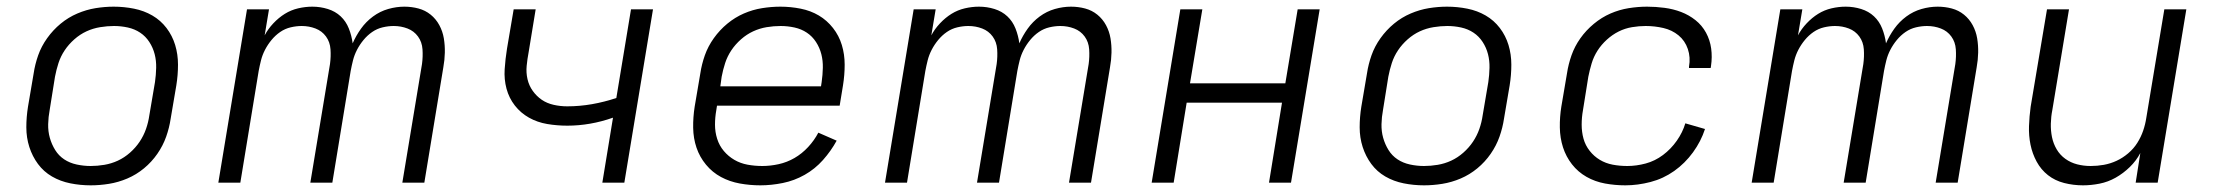

<svg xmlns="http://www.w3.org/2000/svg" viewBox="-20 -548 6640 576"><path d="M252 8Q221 8 191 2Q161 -4 136 -18.5Q111 -33 94 -56Q77 -79 68 -107Q59 -135 59 -166Q59 -197 64 -228L81 -328Q85 -355 94.5 -382Q104 -409 121.5 -433.5Q139 -458 162 -477Q185 -496 212 -507.5Q239 -519 266.5 -523.5Q294 -528 321 -528Q352 -528 382 -522Q412 -516 437 -501.5Q462 -487 479.5 -464Q497 -441 505.5 -413Q514 -385 514 -354Q514 -323 509 -292L492 -192Q488 -165 478.5 -138Q469 -111 452 -86.5Q435 -62 412 -43Q389 -24 362 -12.5Q335 -1 307 3.5Q279 8 252 8ZM252 -50Q272 -50 293 -53.5Q314 -57 333.5 -66Q353 -75 370 -90Q387 -105 399 -123Q411 -141 418 -161Q425 -181 428 -202L445 -302Q448 -323 448.5 -344.5Q449 -366 444 -385.5Q439 -405 428 -422Q417 -439 400.5 -450Q384 -461 363.5 -465.5Q343 -470 322 -470Q302 -470 280.5 -466.5Q259 -463 239.5 -454Q220 -445 203 -430Q186 -415 174 -397Q162 -379 155.5 -359Q149 -339 145 -318L129 -218Q125 -197 124.5 -175.5Q124 -154 129.5 -134.5Q135 -115 145.5 -98Q156 -81 172.5 -70Q189 -59 210 -54.5Q231 -50 252 -50Z M635 0 721 -520H787L774 -442Q784 -461 800 -478Q816 -495 834.5 -506.5Q853 -518 874.5 -523Q896 -528 917 -528Q941 -528 963.5 -521Q986 -514 1002 -499Q1018 -484 1026.5 -462.5Q1035 -441 1038 -418Q1048 -441 1063 -462Q1078 -483 1099 -498.5Q1120 -514 1144.5 -521Q1169 -528 1193 -528Q1215 -528 1235.5 -522.5Q1256 -517 1272 -504Q1288 -491 1298 -472.5Q1308 -454 1311.5 -433Q1315 -412 1314.5 -390Q1314 -368 1310 -346L1253 0H1187L1246 -356Q1249 -378 1247.5 -400Q1246 -422 1234 -438.5Q1222 -455 1202.5 -462.5Q1183 -470 1161 -470Q1145 -470 1128 -466Q1111 -462 1096.5 -452Q1082 -442 1070.5 -428Q1059 -414 1051 -398.5Q1043 -383 1039 -367Q1035 -351 1032 -335L977 0H911L970 -356Q973 -378 971.5 -400Q970 -422 958 -438.5Q946 -455 926.5 -462.5Q907 -470 885 -470Q869 -470 852 -466Q835 -462 820.5 -452Q806 -442 794.5 -428Q783 -414 775 -398.5Q767 -383 763 -367Q759 -351 756 -335L701 0Z M1787 0 1819 -195Q1785 -183 1750.5 -177Q1716 -171 1682 -171Q1651 -171 1621.5 -176Q1592 -181 1567 -195Q1542 -209 1524.5 -231.5Q1507 -254 1499.5 -282Q1492 -310 1494 -340.5Q1496 -371 1501 -402L1521 -520H1587L1566 -392Q1562 -371 1560 -350.5Q1558 -330 1562.5 -310.5Q1567 -291 1578.5 -275Q1590 -259 1605.5 -248.5Q1621 -238 1641 -233.5Q1661 -229 1682 -229Q1719 -229 1756 -235.5Q1793 -242 1829 -254L1873 -520H1939L1853 0Z M2261 8Q2230 8 2199.5 2.5Q2169 -3 2143 -17Q2117 -31 2098 -54Q2079 -77 2069.5 -105Q2060 -133 2059.5 -164.5Q2059 -196 2064 -228L2081 -328Q2085 -355 2094.5 -382Q2104 -409 2121.5 -433.5Q2139 -458 2162 -477Q2185 -496 2211.5 -507.5Q2238 -519 2266 -523.5Q2294 -528 2321 -528Q2352 -528 2382 -522Q2412 -516 2436.5 -501.5Q2461 -487 2479 -464Q2497 -441 2505.5 -413Q2514 -385 2514 -354Q2514 -323 2509 -292L2499 -231H2131L2129 -218Q2125 -196 2125 -174Q2125 -152 2131.5 -131.5Q2138 -111 2151.5 -95Q2165 -79 2183 -68.5Q2201 -58 2222.5 -54Q2244 -50 2267 -50Q2291 -50 2316 -55.5Q2341 -61 2363.5 -74Q2386 -87 2404.5 -107Q2423 -127 2435 -150L2490 -126Q2473 -95 2449 -68Q2425 -41 2394 -23.5Q2363 -6 2328.5 1Q2294 8 2261 8ZM2443 -289 2445 -302Q2448 -323 2448.5 -344.5Q2449 -366 2444 -385.5Q2439 -405 2428 -422Q2417 -439 2400.5 -450Q2384 -461 2363.5 -465.5Q2343 -470 2322 -470Q2301 -470 2280 -466.5Q2259 -463 2239.5 -454Q2220 -445 2203 -430Q2186 -415 2174 -397Q2162 -379 2155.5 -359Q2149 -339 2145 -318L2141 -289Z M2635 0 2721 -520H2787L2774 -442Q2784 -461 2800 -478Q2816 -495 2834.5 -506.5Q2853 -518 2874.5 -523Q2896 -528 2917 -528Q2941 -528 2963.5 -521Q2986 -514 3002 -499Q3018 -484 3026.5 -462.5Q3035 -441 3038 -418Q3048 -441 3063 -462Q3078 -483 3099 -498.5Q3120 -514 3144.5 -521Q3169 -528 3193 -528Q3215 -528 3235.5 -522.5Q3256 -517 3272 -504Q3288 -491 3298 -472.5Q3308 -454 3311.5 -433Q3315 -412 3314.5 -390Q3314 -368 3310 -346L3253 0H3187L3246 -356Q3249 -378 3247.5 -400Q3246 -422 3234 -438.5Q3222 -455 3202.5 -462.5Q3183 -470 3161 -470Q3145 -470 3128 -466Q3111 -462 3096.5 -452Q3082 -442 3070.5 -428Q3059 -414 3051 -398.5Q3043 -383 3039 -367Q3035 -351 3032 -335L2977 0H2911L2970 -356Q2973 -378 2971.5 -400Q2970 -422 2958 -438.5Q2946 -455 2926.5 -462.5Q2907 -470 2885 -470Q2869 -470 2852 -466Q2835 -462 2820.5 -452Q2806 -442 2794.5 -428Q2783 -414 2775 -398.5Q2767 -383 2763 -367Q2759 -351 2756 -335L2701 0Z M3435 0 3521 -520H3587L3550 -298H3836L3873 -520H3939L3853 0H3787L3826 -240H3540L3501 0Z M4252 8Q4221 8 4191 2Q4161 -4 4136 -18.5Q4111 -33 4094 -56Q4077 -79 4068 -107Q4059 -135 4059 -166Q4059 -197 4064 -228L4081 -328Q4085 -355 4094.5 -382Q4104 -409 4121.5 -433.5Q4139 -458 4162 -477Q4185 -496 4212 -507.5Q4239 -519 4266.5 -523.5Q4294 -528 4321 -528Q4352 -528 4382 -522Q4412 -516 4437 -501.5Q4462 -487 4479.5 -464Q4497 -441 4505.5 -413Q4514 -385 4514 -354Q4514 -323 4509 -292L4492 -192Q4488 -165 4478.5 -138Q4469 -111 4452 -86.5Q4435 -62 4412 -43Q4389 -24 4362 -12.5Q4335 -1 4307 3.5Q4279 8 4252 8ZM4252 -50Q4272 -50 4293 -53.5Q4314 -57 4333.5 -66Q4353 -75 4370 -90Q4387 -105 4399 -123Q4411 -141 4418 -161Q4425 -181 4428 -202L4445 -302Q4448 -323 4448.5 -344.5Q4449 -366 4444 -385.5Q4439 -405 4428 -422Q4417 -439 4400.5 -450Q4384 -461 4363.5 -465.5Q4343 -470 4322 -470Q4302 -470 4280.5 -466.5Q4259 -463 4239.5 -454Q4220 -445 4203 -430Q4186 -415 4174 -397Q4162 -379 4155.5 -359Q4149 -339 4145 -318L4129 -218Q4125 -197 4124.5 -175.5Q4124 -154 4129.5 -134.5Q4135 -115 4145.5 -98Q4156 -81 4172.5 -70Q4189 -59 4210 -54.5Q4231 -50 4252 -50Z M4856 8Q4825 8 4795 2.5Q4765 -3 4739.5 -17.5Q4714 -32 4696 -55Q4678 -78 4669 -106Q4660 -134 4659.5 -165.5Q4659 -197 4664 -228L4681 -328Q4685 -355 4694.5 -382Q4704 -409 4721 -433Q4738 -457 4761.5 -476.5Q4785 -496 4811.5 -507.5Q4838 -519 4866 -523.5Q4894 -528 4921 -528Q4947 -528 4973.5 -524.5Q5000 -521 5023.5 -512Q5047 -503 5066.5 -487.5Q5086 -472 5098 -450Q5110 -428 5113.5 -402.5Q5117 -377 5113 -350L5112 -344H5047V-348Q5052 -376 5043.5 -401Q5035 -426 5015.5 -442Q4996 -458 4970 -464Q4944 -470 4917 -470Q4897 -470 4876 -466.5Q4855 -463 4836 -453.5Q4817 -444 4800.5 -429Q4784 -414 4772.5 -396Q4761 -378 4755 -358Q4749 -338 4745 -318L4729 -218Q4725 -196 4725 -174Q4725 -152 4730.5 -132Q4736 -112 4749 -95.5Q4762 -79 4779.5 -68.5Q4797 -58 4818 -54Q4839 -50 4862 -50Q4889 -50 4917 -57.5Q4945 -65 4969 -83Q4993 -101 5010.5 -126Q5028 -151 5036 -178L5095 -161Q5083 -124 5059 -91Q5035 -58 5002.5 -35Q4970 -12 4931.5 -2Q4893 8 4856 8Z M5235 0 5321 -520H5387L5374 -442Q5384 -461 5400 -478Q5416 -495 5434.5 -506.5Q5453 -518 5474.5 -523Q5496 -528 5517 -528Q5541 -528 5563.5 -521Q5586 -514 5602 -499Q5618 -484 5626.5 -462.5Q5635 -441 5638 -418Q5648 -441 5663 -462Q5678 -483 5699 -498.5Q5720 -514 5744.5 -521Q5769 -528 5793 -528Q5815 -528 5835.5 -522.5Q5856 -517 5872 -504Q5888 -491 5898 -472.5Q5908 -454 5911.5 -433Q5915 -412 5914.5 -390Q5914 -368 5910 -346L5853 0H5787L5846 -356Q5849 -378 5847.5 -400Q5846 -422 5834 -438.5Q5822 -455 5802.5 -462.5Q5783 -470 5761 -470Q5745 -470 5728 -466Q5711 -462 5696.5 -452Q5682 -442 5670.5 -428Q5659 -414 5651 -398.5Q5643 -383 5639 -367Q5635 -351 5632 -335L5577 0H5511L5570 -356Q5573 -378 5571.5 -400Q5570 -422 5558 -438.5Q5546 -455 5526.5 -462.5Q5507 -470 5485 -470Q5469 -470 5452 -466Q5435 -462 5420.5 -452Q5406 -442 5394.5 -428Q5383 -414 5375 -398.5Q5367 -383 5363 -367Q5359 -351 5356 -335L5301 0Z M6229 8Q6200 8 6172.5 1Q6145 -6 6124 -22.5Q6103 -39 6090 -63Q6077 -87 6071.5 -114Q6066 -141 6067 -170Q6068 -199 6072 -228L6121 -520H6187L6137 -218Q6133 -198 6132.5 -177Q6132 -156 6136 -136.5Q6140 -117 6150 -100Q6160 -83 6176 -71.5Q6192 -60 6211.5 -55Q6231 -50 6252 -50Q6272 -50 6291.5 -53.5Q6311 -57 6329.5 -65.5Q6348 -74 6364.5 -88Q6381 -102 6392 -119.5Q6403 -137 6409.5 -156Q6416 -175 6419 -195L6473 -520H6539L6453 0H6387L6401 -89Q6389 -66 6369.5 -47Q6350 -28 6327 -15Q6304 -2 6278.5 3Q6253 8 6229 8Z"/></svg>

Font: Iosevka Aile Light
Style: Italic
Weight: 300
Italic angle: -9°
Designer: Belleve Invis
Foundry: Belleve Invis
Version: Version 31.1.0; ttfautohint (v1.8.4)